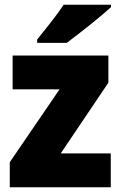

<svg xmlns="http://www.w3.org/2000/svg" viewBox="-20 -786 507 806"><path d="M446 -756V-766H247C218 -721 170 -663 136 -620V-606H260C313 -645 406 -719 446 -756ZM445 0V-142H235L435 -439V-553H33V-411H230L21 -105V0Z"/></svg>

Font: Noto Sans Armenian SemiCondensed Black
Style: Regular
Weight: 900
Width: 4
Designer: Monotype Design Team
Foundry: Monotype Imaging Inc.
Version: Version 2.008